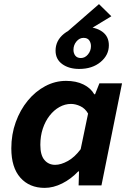

<svg xmlns="http://www.w3.org/2000/svg" viewBox="-20 -901 640 933"><path d="M348 -717 308 -748 461 -881 521 -822ZM197 12Q123 12 79 -37.5Q35 -87 35 -180Q35 -248 56.5 -307.5Q78 -367 115 -412Q152 -457 200 -482.5Q248 -508 301 -508Q350 -508 385.5 -490.5Q421 -473 438 -443H442L463 -496H573L473 0H362L364 -68H360Q325 -31 282 -9.5Q239 12 197 12ZM248 -100Q276 -100 309.5 -118.5Q343 -137 372 -176L408 -349Q394 -374 370.5 -385Q347 -396 325 -396Q296 -396 269 -381Q242 -366 221 -339Q200 -312 188 -276Q176 -240 176 -197Q176 -147 196 -123.5Q216 -100 248 -100ZM365 -566Q315 -566 282.5 -589.5Q250 -613 250 -655Q250 -704 291 -737Q332 -770 394 -770Q445 -770 477 -747Q509 -724 509 -681Q509 -633 468.5 -599.5Q428 -566 365 -566ZM373 -619Q393 -619 407.5 -636.5Q422 -654 422 -677Q422 -693 413.5 -705Q405 -717 386 -717Q366 -717 351.5 -699.5Q337 -682 337 -659Q337 -642 346 -630.5Q355 -619 373 -619Z"/></svg>

Font: Source Code Pro ExtraLight
Style: Bold Italic
Weight: 700
Italic angle: -11°
Monospace: yes
Version: Version 1.016;hotconv 1.0.116;makeotfexe 2.5.65601